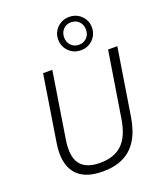

<svg xmlns="http://www.w3.org/2000/svg" viewBox="-175 -1094 1024 1213"><g transform="rotate(-20 337.0 -487.5)"><path d="M305 8Q242 8 197 -9Q152 -26 124.5 -60.5Q97 -95 88.5 -146Q80 -197 91 -264L161 -705H223L153 -264Q135 -153 173.5 -101Q212 -49 307 -49Q402 -49 455.5 -100Q509 -151 527 -262L598 -705H660L589 -259Q575 -169 539.5 -109.5Q504 -50 445.5 -21Q387 8 305 8ZM436 -759Q404 -759 378.5 -774Q353 -789 338 -814.5Q323 -840 323 -871Q323 -903 338 -928Q353 -953 378.5 -968Q404 -983 436 -983Q469 -983 494.5 -968Q520 -953 535 -928Q550 -903 550 -871Q550 -840 535 -814.5Q520 -789 494.5 -774Q469 -759 436 -759ZM436 -796Q469 -796 489.5 -817.5Q510 -839 510 -871Q510 -904 489.5 -925.5Q469 -947 436 -947Q404 -947 383.5 -925.5Q363 -904 363 -872Q363 -839 383.5 -817.5Q404 -796 436 -796Z"/></g></svg>

Font: Nunito Sans 10pt SemiCondensed Light
Style: Italic
Weight: 300
Width: 4
Italic angle: -9°
Designer: Vernon Adams
Foundry: Vernon Adams
Version: Version 3.101;gftools[0.9.27]